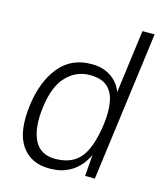

<svg xmlns="http://www.w3.org/2000/svg" viewBox="-112 -828 789 922"><g transform="rotate(15 282.0 -366.5)"><path d="M219.5 10Q126.5 10 80.2 -57.5Q34 -125 51.5 -260.5Q67.5 -380.5 126.8 -453.8Q186 -527 287 -527Q326.5 -527 354.2 -515.8Q382 -504.5 399.8 -488.2Q417.5 -472 427.2 -455.5Q437 -439 440 -428.5L481.5 -743H542L444 0H395.5L403.5 -106Q398.5 -94.5 386.2 -75.2Q374 -56 352.5 -36.2Q331 -16.5 298.5 -3.2Q266 10 219.5 10ZM234 -42Q319 -42 361 -95Q403 -148 418.5 -266Q426.5 -330.5 417.5 -377.2Q408.5 -424 378.8 -449Q349 -474 293 -474Q225.5 -474 176.8 -423.5Q128 -373 114.5 -266Q101 -163 130.2 -102.5Q159.5 -42 234 -42Z"/></g></svg>

Font: Public Sans Thin ExtraLight
Style: Italic
Weight: 250
Italic angle: -8°
Version: Version 2.001